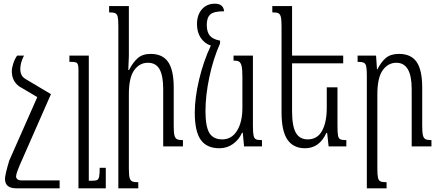

<svg xmlns="http://www.w3.org/2000/svg" viewBox="-20 -793 2381 1040"><path d="M303 184V227H68Q7 227 7 176Q7 154 30 77L182 -267L84 -325Q44 -354 44 -407Q44 -425 52 -449.5Q60 -474 73 -492H110Q90 -453 90 -420Q90 -401 96.5 -387.5Q103 -374 120 -364L256 -283L88 99Q85 106 76.5 127.5Q68 149 67 162Q67 171 74 177.5Q81 184 95 184Z M553 227H405V-413Q405 -434 402 -443Q399 -452 391 -455Q383 -458 363 -458H356V-492H461V186H479Q498 186 506 182Q514 178 517 164Q520 150 520 116H553Z M971 0H864V-311Q864 -382 844.5 -417.5Q825 -453 781 -453Q736 -453 707 -413Q678 -373 678 -283V119Q678 155 682 170Q686 185 696 189.5Q706 194 729 194V227H621V-653Q621 -688 617.5 -702.5Q614 -717 604 -721.5Q594 -726 571 -726V-760H678V-491Q678 -476 676 -440L675 -414H679Q700 -455 726 -478Q752 -501 796 -501Q861 -501 891 -457Q921 -413 921 -319V-110Q921 -75 925 -59.5Q929 -44 939 -39Q949 -34 971 -34Z M1399 -34V0H1302L1295 -74H1291Q1275 -37 1242.5 -13.5Q1210 10 1168 10Q1100 10 1067.5 -35.5Q1035 -81 1035 -183Q1035 -263 1058.5 -362Q1082 -461 1122 -546Q1087 -558 1067 -588.5Q1047 -619 1047 -662Q1047 -712 1073.5 -742.5Q1100 -773 1144 -773Q1190 -773 1194 -732Q1139 -732 1119.5 -715Q1100 -698 1100 -658Q1100 -620 1116.5 -600Q1133 -580 1172 -573V-558Q1135 -475 1114 -375.5Q1093 -276 1093 -191Q1093 -108 1114 -73Q1135 -38 1184 -38Q1235 -38 1264 -85Q1293 -132 1293 -209V-377Q1293 -418 1288.5 -436Q1284 -454 1274.5 -459.5Q1265 -465 1245 -465V-492H1350V-112Q1350 -74 1353.5 -58.5Q1357 -43 1366.5 -38.5Q1376 -34 1399 -34Z M1856 -34V0H1760L1752 -73H1748Q1710 10 1632 10Q1569 10 1537 -36.5Q1505 -83 1505 -185V-652Q1505 -687 1501 -702Q1497 -717 1487.5 -721.5Q1478 -726 1455 -726V-760H1562V-492H1839V-450H1562V-192Q1562 -110 1582.5 -74Q1603 -38 1647 -38Q1699 -38 1724.5 -84.5Q1750 -131 1750 -209V-320H1808V-112Q1808 -74 1811 -58.5Q1814 -43 1823.5 -38.5Q1833 -34 1856 -34Z M2317 0H2210V-311Q2210 -453 2127 -453Q2082 -453 2053 -412.5Q2024 -372 2024 -282V119Q2024 155 2027.5 170Q2031 185 2041 189.5Q2051 194 2074 194V227H1967V-385Q1967 -420 1963.5 -434.5Q1960 -449 1950 -453.5Q1940 -458 1917 -458V-492H2017L2022 -417H2024Q2044 -457 2070 -479Q2096 -501 2141 -501Q2207 -501 2237 -457Q2267 -413 2267 -319V-110Q2267 -75 2271 -59.5Q2275 -44 2285 -39Q2295 -34 2317 -34Z"/></svg>

Font: Noto Serif Armenian Light Cond
Style: Regular
Weight: 300
Width: 3
Designer: Monotype Design team
Foundry: Monotype Imaging Inc.
Version: Version 1.000